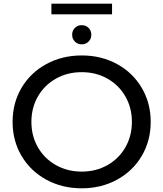

<svg xmlns="http://www.w3.org/2000/svg" viewBox="-20 -1007 880 1035"><path d="M47.9 -350.1Q47.9 -451.7 96.1 -533.5Q144.4 -615.3 229.9 -661.7Q315.3 -708.1 420.6 -708.1Q525.9 -708.1 610.9 -661.7Q695.9 -615.3 744.1 -533.4Q792.4 -451.6 792.4 -349.9Q792.4 -248.3 744.1 -166.5Q695.9 -84.7 610.7 -38.3Q525.5 8.1 420.6 8.1Q315.3 8.1 229.9 -38.3Q144.4 -84.7 96.1 -166.6Q47.9 -248.4 47.9 -350.1ZM691 -350Q691 -426 655.9 -487.1Q620.9 -548.1 559.2 -583.1Q497.6 -618 420.6 -618Q343.6 -618 281.5 -583.1Q219.4 -548.1 184.4 -487.1Q149.3 -426 149.3 -350Q149.3 -274 184.4 -212.9Q219.4 -151.9 281.5 -116.9Q343.6 -82 420.6 -82Q497.6 -82 559.2 -116.9Q620.9 -151.9 655.9 -212.9Q691 -274 691 -350ZM368.9 -819.7Q368.9 -841.9 383.7 -856.6Q398.6 -871.4 420.6 -871.4Q442.7 -871.4 457.5 -856.6Q472.3 -841.9 472.3 -819.7Q472.3 -797.7 457.5 -782.9Q442.7 -768 420.6 -768Q398.6 -768 383.7 -782.9Q368.9 -797.7 368.9 -819.7ZM257.1 -987.3H584V-929.6H257.1Z"/></svg>

Font: iiserrat Thin
Style: Regular
Weight: 100
Designer: Akira Ohta
Foundry: Akira Ohta
Version: Version 1.200;Glyphs 3.3.1 (3343)